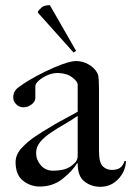

<svg xmlns="http://www.w3.org/2000/svg" viewBox="-20 -718 505 739"><path d="M366 1Q332 1 305.5 -19Q279 -39 279 -89L277 -90Q257 -58 220 -29Q183 0 133 0Q97 0 68.5 -22.5Q40 -45 40 -94Q40 -123 63 -148Q86 -173 117.5 -194Q149 -215 177 -231Q191 -240 212 -251.5Q233 -263 252 -273Q271 -283 279 -288V-391Q279 -405 257 -421Q235 -437 201 -437Q182 -437 162.5 -428.5Q143 -420 129.5 -408Q116 -396 116 -386V-341Q116 -327 101.5 -316Q87 -305 70 -305Q54 -305 42.5 -316.5Q31 -328 31 -343Q31 -367 50.5 -381.5Q70 -396 90 -408Q120 -426 155 -443Q190 -460 222 -471.5Q254 -483 273 -483Q299 -483 322 -469.5Q345 -456 355 -436Q359 -429 360 -411.5Q361 -394 361 -377V-138Q361 -92 375.5 -78Q390 -64 410 -64Q433 -64 444 -73.5Q455 -83 459 -98H465Q463 -58 435 -28.5Q407 1 366 1ZM184 -61Q210 -61 230 -67Q250 -73 267 -90Q279 -101 279 -118V-272Q256 -256 229 -240.5Q202 -225 176.5 -208Q151 -191 135 -172Q119 -153 119 -129Q119 -103 137 -82Q155 -61 184 -61ZM263 -516 126 -669V-674Q132 -682 141 -690Q150 -698 172 -698L273 -522Z"/></svg>

Font: Mulat Addis
Style: Regular
Weight: 400
Designer: Fasil fikreab
Version: Version 1.001; ttfautohint (v1.8.3)